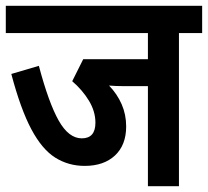

<svg xmlns="http://www.w3.org/2000/svg" viewBox="-20 -642 717 662"><path d="M597 -528V0H490V-345H407Q393 -345 380 -345.5Q367 -346 356 -347Q384 -318 399.5 -282.5Q415 -247 415 -206Q415 -142 376.5 -106Q338 -70 272 -70Q216 -70 170.5 -98.5Q125 -127 88 -196.5Q51 -266 19 -387L114 -415Q148 -287 182.5 -226Q217 -165 262 -165Q309 -165 309 -219Q309 -258 286.5 -295Q264 -332 229 -362L267 -438H490V-528H0V-622H677V-528Z"/></svg>

Font: Noto Sans Condensed SemiBold
Style: Regular
Weight: 600
Width: 3
Designer: Monotype Design Team
Foundry: Monotype Imaging Inc.
Version: Version 2.013; ttfautohint (v1.8.4.7-5d5b)